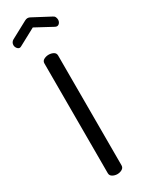

<svg xmlns="http://www.w3.org/2000/svg" viewBox="-271 -987 769 1018"><g transform="rotate(-30 113.5 -477.5)"><path d="M113 0Q98 0 84.5 -7.5Q71 -15 71 -30V-702Q71 -717 84.5 -724Q98 -731 113 -731Q129 -731 142 -724Q155 -717 155 -702V-30Q155 -15 142 -7.5Q129 0 113 0ZM0 -839Q-9 -839 -16 -848Q-23 -857 -23 -868Q-23 -876 -19 -883Q-15 -890 -8 -894L96 -950Q105 -955 113 -955Q122 -955 130 -950L234 -895Q243 -891 246.5 -883Q250 -875 250 -867Q250 -856 243.5 -847.5Q237 -839 227 -839Q225 -839 222.5 -840Q220 -841 217 -842L113 -898L9 -842Q7 -841 4.5 -840Q2 -839 0 -839Z"/></g></svg>

Font: Dosis Medium
Style: Regular
Weight: 500
Designer: EdgarTolentino, PabloImpallari, IginoMarini
Foundry: EdgarTolentino, PabloImpallari, IginoMarini
Version: Version 3.001; ttfautohint (v1.8.2)